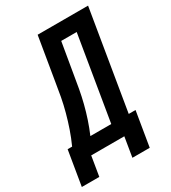

<svg xmlns="http://www.w3.org/2000/svg" viewBox="-253 -841 959 1075"><g transform="rotate(-30 226.5 -304.0)"><path d="M-47 127 -10 -96H19Q39 -140 54.5 -185Q70 -230 82.5 -276Q95 -322 103.5 -367.5Q112 -413 119 -459L165 -735H491L385 -96H429L392 127H280L301 0H87L66 127ZM137 -96H272L362 -639H262L229 -444Q222 -400 214 -356Q206 -312 195 -268.5Q184 -225 169.5 -181.5Q155 -138 137 -96Z"/></g></svg>

Font: Iosevka SS04 Oblique
Style: Bold
Weight: 700
Italic angle: -9°
Monospace: yes
Designer: Belleve Invis
Foundry: Belleve Invis
Version: Version 19.0.0; ttfautohint (v1.8.4)